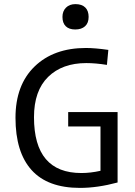

<svg xmlns="http://www.w3.org/2000/svg" viewBox="-20 -897 654 932"><path d="M345.2 -753.9Q315.4 -753.9 299.3 -769.5Q283.2 -785.2 283.2 -814.9Q283.2 -842.8 300.3 -859.9Q317.4 -877 346.2 -877Q377.4 -877 393.8 -860.8Q410.2 -844.7 410.2 -814.9Q410.2 -785.2 392.8 -769.5Q375.5 -753.9 345.2 -753.9ZM499 -582Q443.8 -590.8 398.9 -590.8Q282.2 -590.8 213.6 -523.7Q145 -456.5 145 -328.1Q145 -57.1 375 -57.1Q419.4 -57.1 467.8 -67.9V-283.2H311V-353H550.8V-11.2Q453.6 15.1 368.2 15.1Q211.4 15.1 133.3 -71.5Q55.2 -158.2 55.2 -325.2Q55.2 -484.4 147.9 -574.2Q240.7 -664.1 397 -664.1Q440.9 -664.1 505.9 -654.8Z"/></svg>

Font: IntelOne Mono
Style: Regular
Weight: 400
Designer: Fred Shallcrass
Foundry: Frere-Jones Type LLC
Version: Version 1.200;hotconv 1.1.0;makeotfexe 2.6.0;FJTRelease1.2